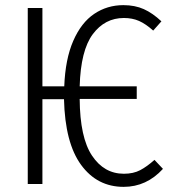

<svg xmlns="http://www.w3.org/2000/svg" viewBox="-20 -716 671 747"><path d="M614 -59Q550 11 461 11Q358 11 295.5 -74.5Q233 -160 229 -330H145V0H88V-685H145V-380H230Q234 -486 265 -557Q296 -628 346.5 -662Q397 -696 460 -696Q505 -696 539.5 -680.5Q574 -665 608 -633L576 -597Q547 -623 521 -634.5Q495 -646 462 -646Q388 -646 341 -583Q294 -520 290 -380H512V-331H290Q291 -181 338 -110.5Q385 -40 462 -40Q499 -40 525.5 -54Q552 -68 581 -94Z"/></svg>

Font: Fira Sans Extra Condensed Light
Style: Regular
Weight: 300
Width: 1
Designer: Carrois Corporate & Edenspiekermann AG
Foundry: Carrois Corporate GbR & Edenspiekermann AG
Version: Version 4.203